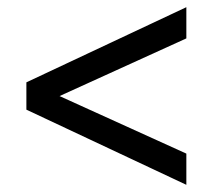

<svg xmlns="http://www.w3.org/2000/svg" viewBox="-20 -574 598 540"><path d="M504.1 -142 147.5 -303.8 504.1 -466V-553.8L54.2 -342.4V-265.6L504.1 -54.2Z"/></svg>

Font: Arad
Style: Regular
Weight: 400
Designer: Mohammad Darvishi
Version: Version 1.010;September 21, 2024;FontCreator 15.0.0.2992 64-